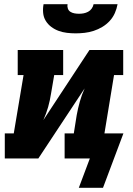

<svg xmlns="http://www.w3.org/2000/svg" viewBox="-20 -760 640 921"><path d="M343 -600Q322 -600 301 -602.5Q280 -605 261 -612Q242 -619 226 -631Q210 -643 199.5 -660Q189 -677 187 -698Q185 -719 189 -740H304Q302 -729 305.5 -719Q309 -709 317.5 -703.5Q326 -698 337 -696Q348 -694 359 -694Q370 -694 381 -696Q392 -698 402.5 -703.5Q413 -709 420 -719Q427 -729 429 -740H544Q540 -718 531 -697.5Q522 -677 506.5 -660Q491 -643 471 -631Q451 -619 429.5 -612Q408 -605 386 -602.5Q364 -600 343 -600ZM358 141 411 0H290V-120H334L348 -208Q354 -241 363 -273Q372 -305 386 -336L164 0H3V-120H46L93 -400H65V-520H283V-400H240L225 -312Q220 -279 211 -247Q202 -215 188 -184L409 -520H571V-400H527L481 -120H572L474 141Z"/></svg>

Font: Iosevka Etoile Heavy Oblique
Style: Regular
Weight: 900
Italic angle: -9°
Designer: Belleve Invis
Foundry: Belleve Invis
Version: Version 15.5.2; ttfautohint (v1.8.4)